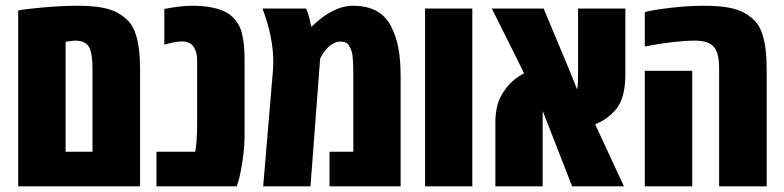

<svg xmlns="http://www.w3.org/2000/svg" viewBox="-20 -660 2777 680"><path d="M44.4 0V-623Q68.4 -627.9 134 -633.8Q199.7 -639.6 252 -639.6Q304.2 -639.6 339.1 -633.5Q374 -627.4 397.9 -613.8Q421.9 -600.1 437.3 -582.5Q452.6 -564.9 460.9 -538.1Q476.1 -492.2 476.1 -416.5V0ZM307.6 -122.6V-417Q307.6 -473.6 294.4 -494.9Q281.2 -516.1 246.1 -516.1Q238.8 -516.1 212.4 -512.2V-122.6Z M562 -628.4Q621.6 -639.6 658.7 -639.6Q695.8 -639.6 723.4 -634.8Q751 -629.9 770.5 -621.6Q790 -613.3 804 -599.4Q817.9 -585.4 825.9 -570.8Q834 -556.2 838.4 -535.2Q846.2 -500.5 846.2 -447.3V-183.6Q846.2 -139.2 839.4 -93.3Q832.5 -47.4 825.7 -23.4L818.8 0H534.2V-122.6H671.4Q678.2 -158.2 678.2 -221.2V-447.3Q678.2 -474.6 665.8 -493.9Q653.3 -513.2 624.5 -513.2Q605 -513.2 572.8 -504.9L562 -502.4Z M1230 -639.6Q1327.6 -639.6 1364.7 -567.4Q1383.3 -531.7 1391.1 -489Q1398.9 -446.3 1398.9 -389.2V0H1147V-122.6H1231.4V-389.2Q1231.4 -460 1225.6 -477.5Q1217.3 -502.9 1205.6 -508.8Q1197.3 -512.7 1185.3 -512.7Q1173.3 -512.7 1161.1 -506.3Q1148.9 -500 1140.6 -491.2Q1123.5 -473.1 1113.8 -452.1L1079.6 0H912.1L946.3 -406.2Q947.8 -425.3 947.8 -443.8Q947.8 -526.9 909.7 -629.9H1064Q1074.2 -607.9 1082 -566.4H1084.5Q1159.7 -639.6 1230 -639.6Z M1652.8 0H1485.4V-629.9H1652.8Z M2194.8 -629.9V-397Q2194.8 -321.3 2168 -281.2Q2156.7 -264.6 2136.5 -248Q2116.2 -231.4 2087.9 -219.7L2189.9 0H2006.3L1902.3 -266.6Q1901.9 -260.7 1901.9 -239.3V0H1734.4V-228Q1734.4 -260.7 1742.4 -290Q1750.5 -319.3 1774.2 -349.9Q1797.9 -380.4 1835.9 -400.4Q1817.4 -439 1777.8 -517.8Q1738.3 -596.7 1721.7 -629.9H1905.3L1999 -405.8L2023.9 -343.3Q2027.3 -357.4 2027.3 -390.6V-629.9Z M2680.2 -538.1Q2695.3 -492.2 2695.3 -416.5V0H2526.9V-417Q2526.9 -473.1 2507.8 -494.6Q2488.8 -516.1 2440.9 -516.1Q2407.7 -516.1 2363.5 -511Q2319.3 -505.9 2291.5 -500.5L2263.7 -495.1V-617.2Q2295.4 -625.5 2357.2 -632.6Q2418.9 -639.6 2471.2 -639.6Q2523.4 -639.6 2558.3 -633.5Q2593.3 -627.4 2617.2 -613.8Q2641.1 -600.1 2656.5 -582.5Q2671.9 -564.9 2680.2 -538.1ZM2431.6 0H2263.7V-409.2H2431.6Z"/></svg>

Font: Open Sans Hebrew Condensed Extra Bold
Style: Regular
Weight: 800
Width: 3
Foundry: Ascender Corporation, Yanek Iontef
Version: Version 2.001;PS 002.001;hotconv 1.0.70;makeotf.lib2.5.58329